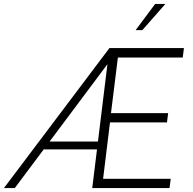

<svg xmlns="http://www.w3.org/2000/svg" viewBox="-24 -954 978 974"><path d="M531 -710H909L903 -662H574L539 -380H829L823 -333H534L499 -47H842L836 0H444ZM539 -664Q536 -657 532 -648.5Q528 -640 526 -635L51 0H-4L531 -710ZM195 -236H484L479 -196H179ZM815 -934 698 -801H664L763 -934Z"/></svg>

Font: Josefin Sans Thin Light
Style: Italic
Weight: 300
Italic angle: -7°
Version: Version 2.000